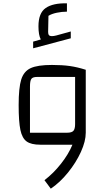

<svg xmlns="http://www.w3.org/2000/svg" viewBox="-20 -869 641 1153"><path d="M495 -450V-72Q495 -21 466 43Q437 107 388.5 167Q340 227 285 264L247 213Q301 172 346.5 114Q392 56 415 0H222Q167 0 140 -19.5Q113 -39 102.5 -88.5Q92 -138 92 -238Q92 -342 107.5 -391.5Q123 -441 164.5 -460Q206 -479 292 -479Q354 -479 399.5 -472.5Q445 -466 495 -450ZM383 -72Q411 -72 421 -83.5Q431 -95 431 -124V-407H203Q177 -407 168.5 -395.5Q160 -384 160 -349V-72ZM405 -680V-639L179 -579V-619L225 -632Q211 -658 211 -711Q211 -791 254.5 -821Q298 -851 382 -849V-799Q352 -799 321 -792.5Q290 -786 271 -774L269 -677Q269 -664 274 -658Q279 -652 291 -652Q303 -652 318 -656Z"/></svg>

Font: Changa Light
Style: Regular
Weight: 300
Designer: Eduardo Rodriguez Tunni
Foundry: Eduardo Rodriguez Tunni
Version: Version 2.002; ttfautohint (v1.5) -l 8 -r 50 -G 110 -x 14 -H